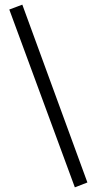

<svg xmlns="http://www.w3.org/2000/svg" viewBox="-20 -758 416 826"><path d="M20 -717 76 -738 356 27 302 48Z"/></svg>

Font: Oxanium ExtraLight Light
Style: Regular
Weight: 300
Version: Version 2.000